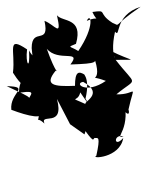

<svg xmlns="http://www.w3.org/2000/svg" viewBox="48 -996 448 585"><g transform="rotate(-90 272.5 -703.0)"><path d="M265 -667C336 -650 345 -682 337 -668C350 -688 348 -699 304 -699C301 -766 307 -793 350 -758C348 -749 338 -757 417 -785C375 -750 416 -677 369 -713C372 -628 375 -631 399 -644C297 -605 345 -676 319 -605C277 -666 312 -703 316 -674C279 -606 253 -679 248 -666C274 -722 251 -690 284 -683L242 -654ZM166 -667C123 -636 148 -646 145 -637C145 -629 150 -621 91 -634C81 -654 83 -562 145 -552C112 -581 159 -583 150 -551C142 -585 171 -521 278 -555C229 -565 201 -527 232 -536C318 -517 276 -510 278 -573C332 -508 299 -510 383 -575C385 -502 376 -523 412 -593C373 -557 380 -597 469 -577C447 -559 518 -582 545 -499C483 -590 485 -557 496 -585C526 -632 536 -598 529 -646C495 -631 519 -624 502 -663C529 -651 486 -637 410 -689C426 -714 420 -725 432 -696C513 -673 498 -738 519 -754C448 -738 490 -760 502 -792C425 -775 485 -831 419 -831C385 -827 404 -832 373 -816C367 -776 381 -825 412 -839C347 -835 371 -851 415 -845C458 -909 411 -880 344 -888C289 -853 336 -867 283 -870C293 -796 272 -855 234 -844C275 -838 259 -814 303 -907C301 -832 284 -899 231 -893C212 -843 197 -784 232 -808C177 -809 217 -822 189 -792C223 -807 174 -730 264 -754L187 -714L156 -670Z"/></g></svg>

Font: Hussar Lance
Style: ExBdObl
Weight: 700
Foundry: Cannot Into Space Fonts, PlusOne Fonts
Version: Version 2.270